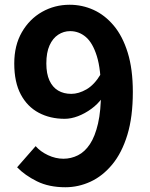

<svg xmlns="http://www.w3.org/2000/svg" viewBox="-20 -774 630 808"><path d="M255 14Q186 14 135.5 -11Q85 -36 52 -70L130 -159Q150 -136 182 -121Q214 -106 247 -106Q279 -106 308 -120.5Q337 -135 358.5 -167.5Q380 -200 392.5 -254Q405 -308 405 -387Q405 -482 387.5 -538Q370 -594 341 -618.5Q312 -643 275 -643Q248 -643 225 -628Q202 -613 188.5 -583Q175 -553 175 -507Q175 -464 188 -435.5Q201 -407 224.5 -393Q248 -379 280 -379Q311 -379 344 -398Q377 -417 404 -462L411 -363Q392 -336 364.5 -316Q337 -296 308 -285Q279 -274 252 -274Q191 -274 143 -299.5Q95 -325 67.5 -376.5Q40 -428 40 -507Q40 -583 72 -638.5Q104 -694 157 -724Q210 -754 273 -754Q326 -754 373.5 -732.5Q421 -711 458.5 -666.5Q496 -622 517.5 -552.5Q539 -483 539 -387Q539 -282 516 -206.5Q493 -131 452.5 -82Q412 -33 361 -9.5Q310 14 255 14Z"/></svg>

Font: Noto Sans JP Thin
Style: Bold
Weight: 700
Version: Version 2.004-H2;hotconv 1.0.118;makeotfexe 2.5.65603